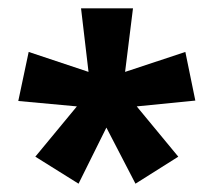

<svg xmlns="http://www.w3.org/2000/svg" viewBox="-20 -781 515 462"><path d="M300 -761H175L193 -608L49 -656L24 -538L165 -525L65 -404L169 -339L236 -474L306 -339L409 -404L309 -525L450 -539L426 -656L281 -608Z"/></svg>

Font: Noto Sans Ethiopic Condensed
Style: Bold
Weight: 700
Width: 3
Designer: Monotype Design Team
Foundry: Monotype Imaging Inc.
Version: Version 2.102